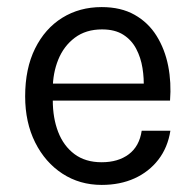

<svg xmlns="http://www.w3.org/2000/svg" viewBox="-20 -510 554 542"><path d="M267 12Q205 12 156.2 -19.8Q107.5 -51.5 79.2 -108Q51 -164.5 51 -238Q51 -316.5 79 -373Q107 -429.5 155.8 -459.8Q204.5 -490 267 -490Q321.5 -490 360 -468.2Q398.5 -446.5 422 -408.8Q445.5 -371 454.8 -323.8Q464 -276.5 460 -226H114V-274H408.5L385.5 -259Q387 -288.5 382.2 -318Q377.5 -347.5 364.5 -372.2Q351.5 -397 328 -412Q304.5 -427 268 -427Q222.5 -427 191.2 -403.5Q160 -380 144.5 -341.8Q129 -303.5 129 -259V-227Q129 -177 144.2 -137.5Q159.5 -98 190.2 -75Q221 -52 267 -52Q313.5 -52 343.5 -74.5Q373.5 -97 380 -141H461Q453.5 -93.5 427 -59.2Q400.5 -25 359.8 -6.5Q319 12 267 12Z"/></svg>

Font: Karla ExtraLight
Style: Regular
Weight: 400
Version: Version 2.001